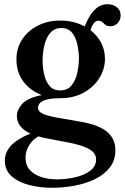

<svg xmlns="http://www.w3.org/2000/svg" viewBox="-20 -632 592 911"><path d="M266 -166Q211.5 -166 186 -154.2Q160.5 -142.5 160.5 -120.5Q160.5 -102 186 -90.8Q211.5 -79.5 285 -68L356.5 -55.5Q444.5 -41.5 486 -8.2Q527.5 25 527.5 80.5Q527.5 128 501.5 162Q475.5 196 431.5 217.5Q387.5 239 334 249Q280.5 259 225.5 259Q171 259 120 246.2Q69 233.5 36 205Q3 176.5 3 130Q3 92 30.5 60.8Q58 29.5 124 1.5Q60 -28 60 -82Q60 -110 84.8 -138.5Q109.5 -167 178.5 -181Q124.5 -201 91.2 -244.8Q58 -288.5 58 -350.5Q58 -403.5 85.2 -445Q112.5 -486.5 159.8 -510.5Q207 -534.5 266.5 -534.5Q330 -534.5 382 -506.5Q391 -531 405.5 -555.2Q420 -579.5 441 -595.8Q462 -612 490 -612Q515.5 -612 534 -597.8Q552.5 -583.5 552.5 -559Q552.5 -538 538.8 -522.8Q525 -507.5 503 -507.5Q487.5 -507.5 480 -514Q472.5 -520.5 465.8 -527Q459 -533.5 446.5 -533.5Q433 -533.5 423.8 -520.2Q414.5 -507 409.5 -488.5Q441 -464.5 459.5 -429.8Q478 -395 478 -353Q478 -304.5 451.5 -261.8Q425 -219 377.2 -192.5Q329.5 -166 266 -166ZM265.5 -203Q300.5 -203 319.8 -227Q339 -251 346.8 -286.5Q354.5 -322 354.5 -355.5Q354.5 -383 348 -416.8Q341.5 -450.5 323.5 -474.8Q305.5 -499 271 -499Q243.5 -499 226.2 -483.5Q209 -468 199.2 -443.8Q189.5 -419.5 185.8 -393Q182 -366.5 182 -344.5Q182 -316.5 188.5 -283.5Q195 -250.5 213 -226.8Q231 -203 265.5 -203ZM101 116.5Q101 152 121.5 174.5Q142 197 175.8 208Q209.5 219 248.5 219Q293.5 219 336.5 209.2Q379.5 199.5 407.8 178.5Q436 157.5 436 124Q436 106 423.8 91.5Q411.5 77 378.8 64.2Q346 51.5 283 40L201 24.5Q179.5 20.5 161.5 15Q133 32 117 59.2Q101 86.5 101 116.5Z"/></svg>

Font: Libre Caslon Text Medium
Style: Regular
Weight: 500
Designer: Pablo Impallari, Rodrigo Fuenzalida, Katja Schimmel
Foundry: Pablo Impallari, Rodrigo Fuenzalida
Version: Version 2.000